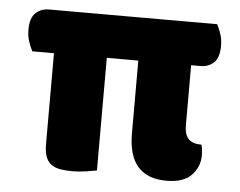

<svg xmlns="http://www.w3.org/2000/svg" viewBox="-42 -540 750 601"><g transform="rotate(5 332.5 -239.0)"><path d="M48 -355Q42 -366 36 -383.5Q30 -401 30 -421Q30 -458 46.5 -474Q63 -490 89 -490H617Q623 -479 629 -461.5Q635 -444 635 -424Q635 -387 618.5 -371Q602 -355 576 -355H547V-167Q547 -137 560 -123.5Q573 -110 601 -110Q605 -94 605 -76Q605 -41 580 -14.5Q555 12 501 12Q381 12 381 -126V-355H282V-1Q272 1 249 4.5Q226 8 205 8Q183 8 166.5 5Q150 2 138.5 -6.5Q127 -15 121.5 -30.5Q116 -46 116 -70V-355Z"/></g></svg>

Font: Baloo Paaji
Style: Regular
Weight: 400
Designer: Shuchita Grover and Ek Type
Foundry: Ek Type
Version: Version 1.007;PS 1.000;hotconv 1.0.88;makeotf.lib2.5.647800